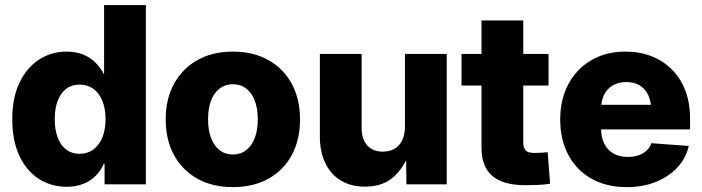

<svg xmlns="http://www.w3.org/2000/svg" viewBox="-20 -748 2848 779"><path d="M251 9.8Q186.5 9.8 136.5 -22.9Q86.4 -55.7 58.1 -116.9Q29.8 -178.2 29.8 -264.6Q29.8 -351.6 59.1 -412.6Q88.4 -473.6 138.2 -506.1Q188 -538.6 249.5 -538.6Q287.6 -538.6 316.4 -527.1Q345.2 -515.6 366 -495.4Q386.7 -475.1 400.4 -448.7H402.3V-727.5H571.8V0H404.3V-83.5H401.4Q389.2 -55.7 368.2 -34.7Q347.2 -13.7 317.9 -2Q288.6 9.8 251 9.8ZM302.7 -124Q335 -124 358.6 -141.4Q382.3 -158.7 395.3 -190.4Q408.2 -222.2 408.2 -264.6Q408.2 -307.6 395.3 -339.1Q382.3 -370.6 358.6 -387.7Q335 -404.8 302.7 -404.8Q271 -404.8 248.5 -387.7Q226.1 -370.6 214.1 -339.4Q202.1 -308.1 202.1 -264.6Q202.1 -221.7 214.1 -189.9Q226.1 -158.2 248.8 -141.1Q271.5 -124 302.7 -124Z M924.8 11.2Q842.3 11.2 781 -22.9Q719.7 -57.1 686 -118.9Q652.3 -180.7 652.3 -263.7Q652.3 -346.2 686 -408Q719.7 -469.7 781 -504.2Q842.3 -538.6 924.8 -538.6Q1007.8 -538.6 1069.1 -504.2Q1130.4 -469.7 1163.8 -408Q1197.3 -346.2 1197.3 -263.7Q1197.3 -180.7 1163.8 -118.9Q1130.4 -57.1 1069.1 -22.9Q1007.8 11.2 924.8 11.2ZM924.8 -121.1Q956.1 -121.1 978.5 -138.4Q1001 -155.8 1013.4 -187.7Q1025.9 -219.7 1025.9 -263.7Q1025.9 -308.6 1013.4 -340.3Q1001 -372.1 978.5 -389.2Q956.1 -406.2 924.8 -406.2Q894.5 -406.2 871.6 -389.2Q848.6 -372.1 836.4 -340.3Q824.2 -308.6 824.2 -263.7Q824.2 -219.7 836.4 -187.7Q848.6 -155.8 871.3 -138.4Q894 -121.1 924.8 -121.1Z M1460.9 9.3Q1404.3 9.3 1363.3 -15.4Q1322.3 -40 1300 -85.9Q1277.8 -131.8 1277.8 -194.8V-529.3H1447.3V-228.5Q1447.3 -183.1 1470 -158Q1492.7 -132.8 1533.2 -132.8Q1560.5 -132.8 1580.6 -144.3Q1600.6 -155.8 1611.8 -178.7Q1623 -201.7 1623 -234.9V-529.3H1792.5V0H1628.9L1627.4 -138.2H1644.5Q1622.1 -71.3 1577.9 -31Q1533.7 9.3 1460.9 9.3Z M2205.6 -529.3V-400.9H1852.5V-529.3ZM1933.6 -665H2103V-170.4Q2103 -147.5 2113 -137.5Q2123 -127.4 2148.9 -127.4Q2159.7 -127.4 2177 -128.4Q2194.3 -129.4 2202.1 -130.4L2211.9 -2.9Q2191.9 1 2165 2.2Q2138.2 3.4 2111.8 3.4Q2021.5 3.4 1977.5 -34.2Q1933.6 -71.8 1933.6 -147.9Z M2522.9 11.2Q2440.9 11.2 2380.1 -22.9Q2319.3 -57.1 2286.1 -119.1Q2252.9 -181.2 2252.9 -263.7Q2252.9 -344.7 2286.1 -406.7Q2319.3 -468.8 2378.9 -503.7Q2438.5 -538.6 2517.6 -538.6Q2575.7 -538.6 2623.5 -519.8Q2671.4 -501 2706.5 -465.6Q2741.7 -430.2 2760.7 -380.1Q2779.8 -330.1 2779.8 -267.1V-223.1H2310.1V-322.8H2700.2L2622.1 -301.3Q2622.1 -336.4 2610.1 -362.1Q2598.1 -387.7 2575.7 -401.4Q2553.2 -415 2520.5 -415Q2488.3 -415 2465.3 -401.1Q2442.4 -387.2 2430.4 -362.1Q2418.5 -336.9 2418.5 -302.7V-230Q2418.5 -191.9 2431.6 -165.3Q2444.8 -138.7 2469.2 -125Q2493.7 -111.3 2527.3 -111.3Q2551.3 -111.3 2570.6 -117.9Q2589.8 -124.5 2603.3 -137Q2616.7 -149.4 2623 -167L2774.4 -155.8Q2763.2 -106 2728.5 -68.6Q2693.8 -31.2 2641.1 -10Q2588.4 11.2 2522.9 11.2Z"/></svg>

Font: Inter 24pt ExtraBold
Style: Regular
Weight: 800
Designer: Rasmus Andersson
Foundry: rsms
Version: Version 4.001;git-66647c0bb